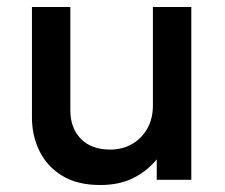

<svg xmlns="http://www.w3.org/2000/svg" viewBox="-20 -515 644 550"><path d="M267.5 15Q201 15 157.8 -11.8Q114.5 -38.5 93 -82.5Q71.5 -126.5 71.5 -178.5V-495H181.5V-199Q181.5 -148 211.8 -117.2Q242 -86.5 295.5 -86.5Q330.5 -86.5 358 -102.2Q385.5 -118 401.8 -146.5Q418 -175 418 -212.5V-495H528V0H429V-58.5Q400 -23.5 360.2 -4.2Q320.5 15 267.5 15Z"/></svg>

Font: Geologica Thin Roman
Style: Regular
Weight: 400
Version: Version 1.010;gftools[0.9.28]